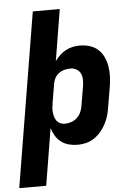

<svg xmlns="http://www.w3.org/2000/svg" viewBox="-77 -782 739 1043"><g transform="rotate(-5 292.5 -260.0)"><path d="M-15 215 142 -735H289L243 -455Q255 -472 270.5 -486.5Q286 -501 304 -510.5Q322 -520 341.5 -524Q361 -528 380 -528Q409 -528 435.5 -519.5Q462 -511 481 -493Q500 -475 511 -450Q522 -425 526 -397.5Q530 -370 528.5 -341.5Q527 -313 522 -285L505 -185Q502 -162 495.5 -139Q489 -116 478 -94Q467 -72 451 -52.5Q435 -33 414 -18.5Q393 -4 369.5 2Q346 8 323 8Q298 8 274.5 2Q251 -4 232.5 -18Q214 -32 202 -52Q190 -72 183 -95L132 215ZM262 -112Q280 -112 298 -118Q316 -124 330 -137.5Q344 -151 351.5 -169Q359 -187 361 -204L378 -304Q381 -323 381 -341Q381 -359 374 -374.5Q367 -390 352 -399Q337 -408 319 -408Q303 -408 286.5 -404Q270 -400 255.5 -389.5Q241 -379 233 -363.5Q225 -348 223 -332L206 -232Q204 -219 202.5 -205.5Q201 -192 202.5 -179Q204 -166 207.5 -154Q211 -142 218.5 -132Q226 -122 237.5 -117Q249 -112 262 -112Z"/></g></svg>

Font: Iosevka Aile Heavy
Style: Italic
Weight: 900
Italic angle: -9°
Designer: Belleve Invis
Foundry: Belleve Invis
Version: Version 31.1.0; ttfautohint (v1.8.4)